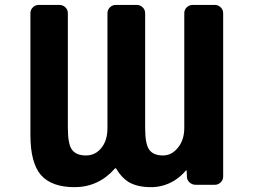

<svg xmlns="http://www.w3.org/2000/svg" viewBox="-20 -776 1040 786"><path d="M598.6 -9.8Q542 -9.8 505.9 -31.2Q476.6 -49.8 456.1 -85Q453.1 -88.9 450.2 -85.9Q382.8 -9.8 285.2 -9.8Q191.4 -9.8 147.5 -59.6Q104.5 -109.4 104.5 -223.6V-721.7Q104.5 -736.3 114.7 -746.1Q125 -755.9 138.7 -755.9H222.7Q237.3 -755.9 247.6 -746.1Q257.8 -736.3 257.8 -721.7V-252Q257.8 -184.6 275.4 -162.1Q293 -139.6 331.5 -139.6Q370.1 -139.6 394.5 -169.9Q419.9 -200.2 419.9 -252V-721.7Q419.9 -736.3 430.2 -746.1Q440.4 -755.9 454.1 -755.9H540Q553.7 -755.9 564 -746.1Q574.2 -736.3 574.2 -721.7V-252Q574.2 -184.6 591.8 -162.1Q608.4 -139.6 647.5 -139.6Q682.6 -139.6 708 -170.9Q734.4 -203.1 734.4 -252V-721.7Q734.4 -736.3 744.6 -746.1Q754.9 -755.9 769.5 -755.9H859.4Q873 -755.9 883.3 -746.1Q893.6 -736.3 893.6 -721.7V-53.7Q893.6 -39.1 883.3 -29.3Q873 -19.5 859.4 -19.5H781.2Q766.6 -19.5 755.9 -29.3Q745.1 -39.1 745.1 -53.7L744.1 -77.1Q744.1 -78.1 743.2 -78.6Q742.2 -79.1 741.2 -78.1Q721.7 -54.7 694.3 -37.1Q649.4 -9.8 598.6 -9.8Z"/></svg>

Font: Rounded-L Mgen+ 1mn bold
Style: Bold
Weight: 700
Designer: [Source Han Sans]
Ryoko NISHIZUKA  (kana & ideographs); Paul D. Hunt (Latin, Greek & Cyrillic); Wenlong ZHANG  (bopomofo
Version: Version 1.059.20150602